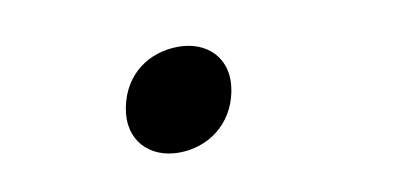

<svg xmlns="http://www.w3.org/2000/svg" viewBox="-34 -238 688 331"><g transform="rotate(-10 310.0 -72.0)"><path d="M258.5 17.5C309.5 17.5 354.5 -14.5 365.5 -70.5C376.5 -127.5 339.5 -162.5 288.5 -162.5C237.5 -162.5 192.5 -132 181.5 -75C170.5 -19 207 17.5 258.5 17.5Z"/></g></svg>

Font: Monaspace Krypton
Style: Italic
Weight: 400
Italic angle: -11°
Designer: Riley Cran & the Lettermatic Team
Foundry: Lettermatic
Version: Version 1.101 (Monaspace Krypton)